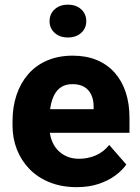

<svg xmlns="http://www.w3.org/2000/svg" viewBox="-20 -770 582 800"><path d="M299.8 9.8Q236.8 9.8 187 -10.3Q137.2 -30.3 102.8 -65.7Q68.4 -101.1 50.3 -147.5Q32.2 -193.8 32.2 -246.6V-265.1Q32.2 -324.2 48.8 -374Q65.4 -423.8 97.4 -460.7Q129.4 -497.6 176.3 -517.8Q223.1 -538.1 283.2 -538.1Q339.4 -538.1 383.3 -519.8Q427.2 -501.5 457.5 -467.5Q487.8 -433.6 503.7 -386Q519.5 -338.4 519.5 -279.3V-216.8H93.8V-314.9H370.1V-326.7Q370.1 -354.5 360.1 -375.5Q350.1 -396.5 330.8 -408Q311.5 -419.4 282.2 -419.4Q254.4 -419.4 235.8 -407.7Q217.3 -396 206.3 -374.8Q195.3 -353.5 190.4 -325.4Q185.5 -297.4 185.5 -265.1V-246.6Q185.5 -215.8 193.8 -190.4Q202.1 -165 218.3 -147Q234.4 -128.9 257.3 -118.7Q280.3 -108.4 309.6 -108.4Q345.7 -108.4 378.4 -122.3Q411.1 -136.2 435.1 -166L506.3 -84.5Q490.2 -61 461.2 -39.3Q432.1 -17.6 391.6 -3.9Q351.1 9.8 299.8 9.8ZM186.5 -681.6Q186.5 -711.9 207.8 -731.2Q229 -750.5 262.7 -750.5Q297.4 -750.5 318.4 -731.2Q339.4 -711.9 339.4 -681.6Q339.4 -652.3 318.4 -633.1Q297.4 -613.8 262.7 -613.8Q229 -613.8 207.8 -633.1Q186.5 -652.3 186.5 -681.6Z"/></svg>

Font: Roboto ExtraBold
Style: Regular
Weight: 800
Designer: Christian Robertson
Foundry: Google
Version: Version 3.009; 2024